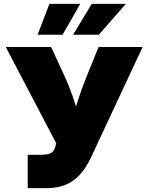

<svg xmlns="http://www.w3.org/2000/svg" viewBox="-20 -970 766 990"><path d="M123 0V-171.9H189Q228 -171.9 243.4 -181.4Q258.8 -190.9 264.2 -210.4L270 -231L9.8 -727.5H243.7L312.5 -578.1Q335 -529.8 351.3 -482.7Q367.7 -435.5 380.6 -392.6Q393.6 -349.6 404.3 -313.5H338.4Q355.5 -367.2 376.7 -435.8Q397.9 -504.4 427.7 -578.1L488.3 -727.5H715.3L449.7 -159.2Q423.8 -104 391.1 -68.6Q358.4 -33.2 316.7 -16.6Q274.9 0 222.2 0ZM302.7 -791H173.8L234.9 -950.2H394ZM489.7 -791H356.9L453.1 -950.2H628.9Z"/></svg>

Font: Inter 24pt Black
Style: Regular
Weight: 900
Designer: Rasmus Andersson
Foundry: rsms
Version: Version 4.001;git-66647c0bb